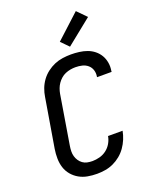

<svg xmlns="http://www.w3.org/2000/svg" viewBox="-177 -1083 955 1190"><g transform="rotate(-20 300.0 -488.5)"><path d="M253 8Q221 8 191 2.5Q161 -3 135.5 -17.5Q110 -32 91 -54.5Q72 -77 63 -105Q54 -133 53.5 -164.5Q53 -196 58 -227L112 -550Q116 -577 126 -603.5Q136 -630 153 -653.5Q170 -677 193.5 -695Q217 -713 243 -724Q269 -735 297 -739Q325 -743 352 -743Q379 -743 406.5 -739.5Q434 -736 458.5 -727Q483 -718 503 -702Q523 -686 536 -664Q549 -642 553.5 -615Q558 -588 553 -560V-555H457V-558Q461 -581 454.5 -601.5Q448 -622 432 -635.5Q416 -649 395 -654Q374 -659 351 -659Q335 -659 318 -656Q301 -653 284.5 -646Q268 -639 254.5 -627Q241 -615 231 -600.5Q221 -586 215 -569.5Q209 -553 206 -536L153 -214Q150 -196 149.5 -178.5Q149 -161 153.5 -145Q158 -129 167 -115.5Q176 -102 189 -92.5Q202 -83 218.5 -79.5Q235 -76 253 -76Q276 -76 300.5 -82.5Q325 -89 345.5 -104.5Q366 -120 379 -142.5Q392 -165 396 -189H492Q487 -162 476 -135.5Q465 -109 448.5 -85.5Q432 -62 409.5 -43.5Q387 -25 361 -13Q335 -1 307 3.5Q279 8 253 8ZM364 -790 315 -840 473 -985 532 -925Z"/></g></svg>

Font: Iosevka Custom Medium Oblique
Style: Regular
Weight: 500
Italic angle: -9°
Designer: Belleve Invis
Foundry: Belleve Invis
Version: Version 27.0.1